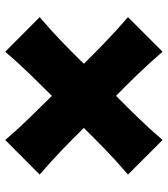

<svg xmlns="http://www.w3.org/2000/svg" viewBox="24 -698 618 705"><g transform="rotate(-90 332.5 -346.0)"><path d="M170.4 -57.6 43.5 -184.6Q92.8 -226.6 134.5 -267.1Q176.3 -307.6 214.8 -346.7Q176.3 -386.2 134.5 -426.3Q92.8 -466.3 43.5 -508.8L170.4 -635.3Q212.4 -586.4 253.2 -544.7Q293.9 -502.9 332.5 -463.9Q371.6 -502.9 412.1 -544.7Q452.6 -586.4 494.6 -635.3L621.6 -508.8Q572.8 -467.3 530.8 -426.8Q488.8 -386.2 450.2 -346.7Q488.8 -307.6 530.8 -267.1Q572.8 -226.6 621.6 -184.6L494.6 -57.6Q452.6 -106.4 412.1 -148.4Q371.6 -190.4 332.5 -228.5Q293.9 -190.4 253.2 -148.4Q212.4 -106.4 170.4 -57.6Z"/></g></svg>

Font: Pinar DS4 ExtraBold
Style: Regular
Weight: 800
Designer: Amin Abedi
Version: Version 3.000